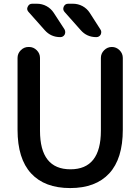

<svg xmlns="http://www.w3.org/2000/svg" viewBox="-20 -1001 734 1010"><path d="M132.8 -753.9Q156.2 -753.9 173.3 -736.8Q190.4 -719.7 190.4 -696.3V-313.5Q190.4 -110.4 350.6 -110.4Q510.7 -110.4 510.7 -313.5V-696.3Q510.7 -719.7 527.8 -736.8Q544.9 -753.9 568.4 -753.9Q591.8 -753.9 608.9 -736.8Q626 -719.7 626 -696.3V-318.4Q626 -166 554.7 -88.9Q483.4 -11.7 349.1 -11.7Q214.8 -11.7 143.6 -88.9Q72.3 -166 72.3 -318.4V-696.3Q72.3 -719.7 89.4 -736.8Q106.4 -753.9 129.9 -753.9ZM363.3 -981.4Q390.6 -981.4 414.1 -968.8Q437.5 -956.1 452.1 -933.6L507.8 -846.7Q512.7 -839.8 512.7 -833Q512.7 -826.2 509.8 -819.3Q502 -805.7 486.3 -805.7Q436.5 -805.7 404.3 -842.8L319.3 -938.5Q308.6 -951.2 315.4 -966.3Q322.3 -981.4 338.9 -981.4ZM173.8 -981.4Q201.2 -981.4 224.6 -968.8Q248 -956.1 262.7 -933.6L319.3 -846.7Q323.2 -839.8 323.2 -832Q323.2 -826.2 320.3 -819.3Q312.5 -805.7 296.9 -805.7Q248 -805.7 215.8 -841.8L129.9 -938.5Q123 -946.3 123 -955.1Q123 -960 126 -965.8Q132.8 -981.4 149.4 -981.4Z"/></svg>

Font: Gen Jyuu Gothic P Medium
Style: Regular
Weight: 500
Designer: [Source Han Sans]
Ryoko NISHIZUKA  (kana & ideographs); Paul D. Hunt (Latin, Greek & Cyrillic); Wenlong ZHANG  (bopomofo
Version: Version 1.002.20150607